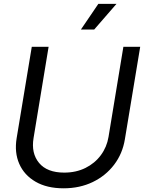

<svg xmlns="http://www.w3.org/2000/svg" viewBox="-20 -972 752 1003"><path d="M312 11.7Q225.1 11.7 165.8 -22.7Q106.4 -57.1 80.6 -116.2Q54.7 -175.3 66.9 -250L146 -727.5H233.9L155.3 -251Q142.1 -171.4 184.1 -120.8Q226.1 -70.3 315.4 -70.3Q377.4 -70.3 426.5 -94.7Q475.6 -119.1 506.8 -161.4Q538.1 -203.6 546.9 -256.8L624.5 -727.5H712.4L632.3 -244.1Q620.1 -169.4 576.2 -111.6Q532.2 -53.7 464.4 -21Q396.5 11.7 312 11.7ZM402.8 -817.9 493.7 -951.7H588.4L472.2 -817.9Z"/></svg>

Font: Inter Display
Style: Italic
Weight: 400
Italic angle: -9.39999°
Designer: Rasmus Andersson
Foundry: rsms
Version: Version 4.000;git-a52131595